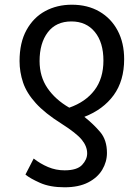

<svg xmlns="http://www.w3.org/2000/svg" viewBox="-20 -566 587 815"><path d="M285 -546Q352 -546 402 -517Q452 -488 479.5 -436Q507 -384 507 -315Q507 -223 462.5 -162Q418 -101 338 -70Q376 -40 405 -6Q434 28 434 83Q434 121 414 154.5Q394 188 354 208.5Q314 229 254 229Q192 229 149.5 210Q107 191 88 175L123 107Q151 129 184 143Q217 157 254 157Q307 157 328.5 134Q350 111 350 85Q350 55 327 27Q304 -1 241 -41Q171 -85 132 -128Q93 -171 78 -215.5Q63 -260 63 -307Q63 -385 92.5 -438.5Q122 -492 172 -519Q222 -546 285 -546ZM283 -475Q218 -475 183 -429Q148 -383 148 -307Q148 -241 181.5 -192Q215 -143 274 -109Q343 -133 381 -183Q419 -233 419 -309Q419 -386 382.5 -430.5Q346 -475 283 -475Z"/></svg>

Font: Noto Sans SemiCondensed
Style: Regular
Weight: 400
Width: 4
Designer: Monotype Design Team
Foundry: Monotype Imaging Inc.
Version: Version 2.013; ttfautohint (v1.8.4.7-5d5b)